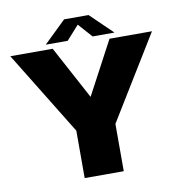

<svg xmlns="http://www.w3.org/2000/svg" viewBox="-88 -893 918 975"><g transform="rotate(-10 371.0 -406.0)"><path d="M270 0H471.5V-244L736 -675H517L371.5 -401.5H371L224 -675H5.5L270 -244.5ZM193 -701.5H306L370.5 -773.5L434.5 -701.5H547.5L433 -812H307Z"/></g></svg>

Font: Anybody Thin ExtraBold
Style: Regular
Weight: 800
Version: Version 1.113;gftools[0.9.25]